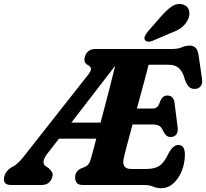

<svg xmlns="http://www.w3.org/2000/svg" viewBox="-53 -952 1060 988"><path d="M691 0H375Q350 0 341.8 -11.2Q333.5 -22.5 333.5 -39.5Q333.5 -56 342.2 -67.8Q351 -79.5 364.5 -85.5L383.5 -93Q395 -98 402.5 -107.5Q410 -117 416 -139.5Q418.5 -148 425.5 -174.2Q432.5 -200.5 442.5 -238.5H250.5L191.5 -162.5Q172 -136.5 171 -120.8Q170 -105 181.5 -97.5L199 -85.5Q208.5 -76 214.5 -66.2Q220.5 -56.5 215.5 -39.5Q204 0 159 0H4.5Q-42.5 0 -30.5 -45.5Q-23.5 -72 4.5 -90L18.5 -97.5Q29 -104 41.2 -115.5Q53.5 -127 67.5 -144.5L399 -565.5Q416 -586.5 415.2 -597.5Q414.5 -608.5 400.5 -616.5Q375 -628.5 383.5 -659Q395 -700 439.5 -700H834Q863 -700 883 -708.8Q903 -717.5 923 -717.5Q961.5 -717.5 968.5 -670.5L986.5 -547Q990 -524.5 981.5 -511.2Q973 -498 956.5 -495Q937 -492 922.8 -502.5Q908.5 -513 897.5 -545Q887 -585 867 -602Q847 -619 813.5 -619H712Q704 -587 687 -524.8Q670 -462.5 651.5 -393.5H732Q746.5 -393.5 755.5 -401.2Q764.5 -409 773 -435.5Q785.5 -460.5 808 -460.5Q824.5 -460.5 833.8 -450.5Q843 -440.5 845 -424L861 -297.5Q864 -271.5 853.5 -259.2Q843 -247 825 -247Q811.5 -247 802.8 -255Q794 -263 788.5 -274.5Q778 -298.5 765.8 -305Q753.5 -311.5 730 -311.5H629Q612 -249 599 -199.2Q586 -149.5 582.5 -131Q578.5 -108.5 587.5 -95.5Q596.5 -82.5 624 -82.5H698.5Q743 -82.5 767.5 -98.8Q792 -115 814.5 -163Q837.5 -206 864.5 -206Q899.5 -206 898.5 -153.5Q897.5 -109 881.5 -70.2Q865.5 -31.5 838.2 -7.5Q811 16.5 775 16.5Q754 16.5 735 8.2Q716 0 691 0ZM314 -321H464.5Q483 -391 503.5 -469.5Q524 -548 540 -614ZM773 -864.5Q802.5 -899.5 830.5 -918.5Q858.5 -937.5 888.5 -929Q914 -921 920 -897Q926 -873 912.5 -848Q899.5 -823.5 878.2 -808.2Q857 -793 819.5 -779.5L731 -741.5Q718.5 -736.5 707.2 -738Q696 -739.5 692 -747.5Q688 -757 693.2 -767.5Q698.5 -778 707.5 -789.5Z"/></svg>

Font: Fraunces 144pt S100
Style: Bold Italic
Weight: 700
Italic angle: -16°
Version: Version 1.000; ttfautohint (v1.8.3)